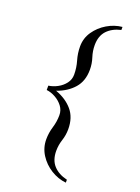

<svg xmlns="http://www.w3.org/2000/svg" viewBox="-168 -793 767 1050"><g transform="rotate(20 216.0 -268.0)"><path d="M355.5 168.5V185.5Q308.6 180.7 267.1 154.8Q225.6 128.9 199.7 88.4Q173.8 47.9 173.8 -1Q173.8 -38.6 185.1 -75.2Q196.3 -111.8 196.3 -148.9Q196.3 -177.7 179.2 -200.4Q162.1 -223.1 136.2 -237.5Q110.4 -252 84 -254.9V-280.3Q110.4 -283.7 136.2 -297.6Q162.1 -311.5 179.2 -334Q196.3 -356.4 196.3 -384.8Q196.3 -424.8 185.1 -463.1Q173.8 -501.5 173.8 -541.5Q173.8 -589.4 200.4 -628.2Q227.1 -667 268.6 -691.7Q310.1 -716.3 355.5 -720.7V-703.1Q304.7 -691.4 275.6 -660.2Q246.6 -628.9 246.6 -575.2Q246.6 -541 257.3 -508.1Q268.1 -475.1 268.1 -439.9Q268.1 -373.5 231.4 -331.8Q194.8 -290 133.8 -268.6Q195.8 -246.1 231.9 -203.6Q268.1 -161.1 268.1 -93.3Q268.1 -59.1 257.3 -26.4Q246.6 6.3 246.6 39.6Q246.6 93.3 275.6 125Q304.7 156.7 355.5 168.5Z"/></g></svg>

Font: Scheherazade New
Style: Regular
Weight: 400
Designer: SIL International
Foundry: SIL International
Version: Version 4.000